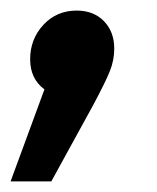

<svg xmlns="http://www.w3.org/2000/svg" viewBox="-52 -170 296 363"><path d="M164 -78Q164 -56 155.5 -35Q147 -14 124 29L45 173H-32L32 -1Q5 -21 5 -58Q5 -96 30 -123Q55 -150 93 -150Q125 -150 144.5 -130Q164 -110 164 -78Z"/></svg>

Font: Fira Sans Condensed SemiBold
Style: Italic
Weight: 600
Width: 3
Italic angle: -8°
Designer: bBox Type GmbH & Carrois Corporate GbR & Edenspiekermann AG
Foundry: bBox Type GmbH & Carrois Corporate GbR & Edenspiekermann AG
Version: Version 4.301